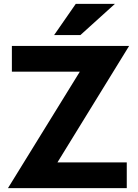

<svg xmlns="http://www.w3.org/2000/svg" viewBox="-20 -966 709 986"><path d="M258 -786 369 -946H570L393 -786ZM275 -132H631V0H21L390 -598H41V-730H643Z"/></svg>

Font: Freely
Style: Bold
Weight: 700
Designer: Kris Sowersby
Foundry: Klim Type Foundry
Version: Version 1.006;hotconv 1.0.113;makeotfexe 2.5.65598;200799169